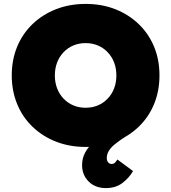

<svg xmlns="http://www.w3.org/2000/svg" viewBox="-20 -740 874 980"><path d="M521 220Q466 220 432.5 186.5Q399 153 399 103Q399 68 414.5 39Q430 10 458.5 -14.5Q487 -39 525 -61Q563 -83 608 -104L640 -55Q621 -43 601 -29.5Q581 -16 563.5 -1.5Q546 13 535.5 30Q525 47 525 67Q525 80 532 88.5Q539 97 549 97Q559 97 565.5 91.5Q572 86 579 74L659 133Q640 167 605.5 193.5Q571 220 521 220ZM417 10Q335 10 266 -17Q197 -44 146 -93Q95 -142 67.5 -209Q40 -276 40 -355Q40 -435 67.5 -501.5Q95 -568 146 -617Q197 -666 266 -693Q335 -720 417 -720Q500 -720 568.5 -693Q637 -666 688 -617Q739 -568 766.5 -501.5Q794 -435 794 -355Q794 -276 766.5 -209Q739 -142 688 -93Q637 -44 568.5 -17Q500 10 417 10ZM417 -190Q451 -190 479.5 -202Q508 -214 529.5 -236.5Q551 -259 562.5 -289Q574 -319 574 -355Q574 -391 562.5 -421Q551 -451 529.5 -473.5Q508 -496 479.5 -508Q451 -520 417 -520Q383 -520 354.5 -508Q326 -496 304.5 -473.5Q283 -451 271.5 -421Q260 -391 260 -355Q260 -319 271.5 -289Q283 -259 304.5 -236.5Q326 -214 354.5 -202Q383 -190 417 -190Z"/></svg>

Font: Lexend Deca Black
Style: Regular
Weight: 900
Designer: Bonnie Shaver-Troup, Thomas Jockin
Foundry: Lexend
Version: Version 1.007